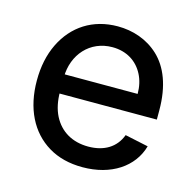

<svg xmlns="http://www.w3.org/2000/svg" viewBox="-87 -644 761 745"><g transform="rotate(15 293.0 -271.0)"><path d="M306.1 11C420.8 11 505.3 -45.5 529.8 -132.8L436.1 -152.7C416.5 -100.1 370.4 -72.1 306.8 -72.1C242.9 -72.1 193.5 -100.9 166.5 -153.8C153.1 -180.4 146.3 -212.7 146.3 -250.7V-307.9C147 -399.1 208.8 -469.1 298.7 -469.1C355.8 -469.1 399.1 -441.4 422.2 -396.3C433.9 -373.6 439.6 -348 439.6 -319.2H108.3V-242.2H537.3V-278.8C537.3 -378.6 508.5 -447.4 463.1 -490.4C417.3 -533.4 358.3 -552.6 298.3 -552.6C197.8 -552.6 121.1 -502.1 79.5 -416.9C58.6 -373.9 48.3 -324.6 48.3 -268.8C48.3 -156.2 91.6 -70 168.7 -23.8C207 -0.7 252.8 11 306.1 11Z"/></g></svg>

Font: Inter 465
Style: Regular
Weight: 400
Designer: Rasmus Andersson
Foundry: rsms
Version: Version 3.019;Glyphs 3.1.2 (3151)